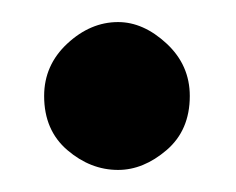

<svg xmlns="http://www.w3.org/2000/svg" viewBox="-20 -375 214 174"><path d="M20 -288Q20 -316 41 -335.5Q62 -355 87 -355Q110 -355 131 -335.5Q152 -316 152 -288Q152 -257 131 -239Q110 -221 87 -221Q62 -221 41 -239Q20 -257 20 -288Z"/></svg>

Font: Reem Kufi SemiBold
Style: Regular
Weight: 600
Designer: Khaled Hosny
Version: Version 1.001